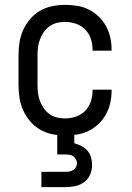

<svg xmlns="http://www.w3.org/2000/svg" viewBox="-20 -548 540 788"><path d="M247 8Q220 8 193.5 2.5Q167 -3 144 -16.5Q121 -30 103.5 -50.5Q86 -71 75 -95.5Q64 -120 60 -146.5Q56 -173 56 -200V-320Q56 -347 60 -373.5Q64 -400 75 -424.5Q86 -449 103.5 -469.5Q121 -490 144 -503.5Q167 -517 193.5 -522.5Q220 -528 247 -528Q272 -528 297 -524Q322 -520 344 -509Q366 -498 384.5 -480.5Q403 -463 415 -441Q427 -419 432.5 -394.5Q438 -370 438 -345V-340H360V-343Q360 -366 353 -388Q346 -410 330 -426.5Q314 -443 292 -450.5Q270 -458 247 -458Q230 -458 213.5 -454Q197 -450 183 -440Q169 -430 159.5 -416Q150 -402 144 -386.5Q138 -371 136 -354Q134 -337 134 -320V-200Q134 -183 136 -166Q138 -149 144 -133.5Q150 -118 159.5 -104Q169 -90 183 -80Q197 -70 213.5 -66Q230 -62 247 -62Q270 -62 292 -69.5Q314 -77 330 -93.5Q346 -110 353 -132Q360 -154 360 -177V-180H438V-175Q438 -150 432.5 -125.5Q427 -101 415 -79Q403 -57 384.5 -39.5Q366 -22 344 -11Q322 0 297 4Q272 8 247 8ZM150 220V157H250Q258 157 266 155.5Q274 154 281 149.5Q288 145 292 137.5Q296 130 296 122Q296 114 292 106.5Q288 99 281.5 94Q275 89 266.5 87.5Q258 86 250 86H215V-62H285V40Q300 44 314.5 51.5Q329 59 339 70.5Q349 82 353.5 97.5Q358 113 358 129Q358 149 350 168Q342 187 326 199Q310 211 290 215.5Q270 220 250 220Z"/></svg>

Font: HulyMono
Style: Regular
Weight: 400
Monospace: yes
Designer: Belleve Invis
Foundry: Belleve Invis
Version: Version 33.2.5; ttfautohint (v1.8.4)